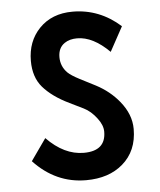

<svg xmlns="http://www.w3.org/2000/svg" viewBox="-48 -626 596 713"><g transform="rotate(-5 250.0 -270.0)"><path d="M106.9 -125Q171.9 -58.1 245.1 -58.1Q327.1 -58.1 327.1 -129.9Q327.1 -154.3 307.1 -180.2Q285.6 -209 258.8 -222.2L208 -247.1Q145 -277.3 110.8 -316.9Q78.6 -354.5 78.6 -415Q78.6 -487.8 124 -535.2Q170.9 -584 248.5 -584Q348.6 -584 426.8 -514.2L377 -422.9Q315.9 -483.9 256.8 -483.9Q228.5 -483.9 210 -471.2Q185.5 -454.6 185.5 -419.9Q185.5 -385.3 210 -360.8Q222.7 -348.6 252.9 -333L311 -303.2Q362.3 -276.4 396.5 -234.4Q437 -185.1 437 -130.4Q437 -48.3 381.8 -1Q329.6 43.9 245.1 43.9Q131.8 43.9 49.8 -43.9Z"/></g></svg>

Font: BIZ UDGothic
Style: Bold
Weight: 700
Monospace: yes
Designer: TypeBank Co., Ltd.
Foundry: Morisawa Inc.
Version: Version 1.05